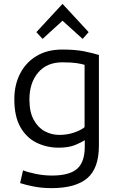

<svg xmlns="http://www.w3.org/2000/svg" viewBox="-20 -784 615 992"><path d="M247 188Q198 188 156 180Q114 172 84 162L99 96Q124 106 165 114.5Q206 123 249 123Q338 123 378 88.5Q418 54 418 -27V-60Q404 -50 370 -35.5Q336 -21 283 -21Q222 -21 169.5 -46.5Q117 -72 85.5 -127Q54 -182 54 -271Q54 -345 83.5 -403Q113 -461 168.5 -494.5Q224 -528 301 -528Q371 -528 416.5 -518.5Q462 -509 491 -500V-31Q491 86 430.5 137Q370 188 247 188ZM286 -87Q327 -87 362.5 -99Q398 -111 417 -127V-449Q401 -454 375 -458Q349 -462 302 -462Q222 -462 177 -409Q132 -356 132 -270Q132 -205 154.5 -164.5Q177 -124 212 -105.5Q247 -87 286 -87ZM200 -583 168 -618 303 -764 438 -618 407 -583 303 -677Z"/></svg>

Font: Ubuntu Sans
Style: Regular
Weight: 400
Designer: Dalton Maag Ltd
Foundry: Dalton Maag Ltd
Version: Version 1.006; ttfautohint (v1.8.4.7-5d5b)